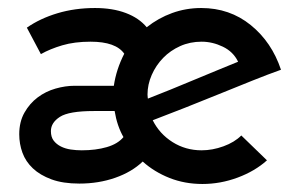

<svg xmlns="http://www.w3.org/2000/svg" viewBox="-20 -449 735 479"><path d="M107 -122Q107 -107 114 -98Q121 -89 132 -83.5Q143 -78 156.5 -76Q170 -74 184 -74Q219 -74 246.5 -82Q274 -90 288 -107Q272 -135 266 -172H214Q152 -172 129.5 -157.5Q107 -143 107 -122ZM574 -295Q562 -320 536 -332.5Q510 -345 483 -345Q454 -345 429.5 -334Q405 -323 387 -304.5Q369 -286 358.5 -262Q348 -238 348 -213Q348 -208 348.5 -206Q349 -204 349 -203Q375 -213 405.5 -225.5Q436 -238 466 -250.5Q496 -263 524 -274.5Q552 -286 574 -295ZM646 -49Q616 -22 573 -6Q530 10 485 10Q441 10 403 -5Q365 -20 336 -46Q309 -20 267.5 -5.5Q226 9 178 9Q137 9 108.5 -1.5Q80 -12 62 -29Q44 -46 36 -68Q28 -90 28 -114Q28 -145 41 -168Q54 -191 74 -206Q94 -221 118.5 -228Q143 -235 166 -235H264Q270 -276 290 -315Q269 -345 206 -345Q166 -345 135.5 -336Q105 -327 82 -314L47 -380Q80 -403 123.5 -416Q167 -429 217 -429Q261 -429 294 -416.5Q327 -404 346 -381Q375 -404 409.5 -416.5Q444 -429 482 -429Q553 -429 605.5 -386.5Q658 -344 681 -275Q650 -264 610 -248Q570 -232 527 -214.5Q484 -197 441 -180Q398 -163 361 -149Q378 -115 410.5 -94.5Q443 -74 483 -74Q510 -74 537.5 -84Q565 -94 582 -111Z"/></svg>

Font: JosefinSans
Style: SemiBold
Weight: 600
Designer: Santiago Orozco
Foundry: Typemade
Version: Version 1.0 ; ttfautohint (v1.3)